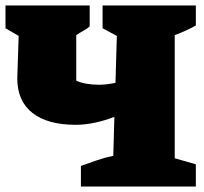

<svg xmlns="http://www.w3.org/2000/svg" viewBox="-31 -680 745 700"><path d="M264 0V-75Q292 -85 320.5 -95Q349 -105 382 -112L386 -254Q350 -240 314 -232.5Q278 -225 245 -225Q142 -225 87 -268.5Q32 -312 32 -394L37 -549L-11 -577V-660H296V-584Q288 -576 275 -569Q262 -562 247 -552V-386Q261 -379 283 -375Q305 -371 330 -371Q356 -371 390 -378L395 -549L343 -577V-660H683V-587Q647 -567 606 -552V-103L683 -81V0Z"/></svg>

Font: Piazzolla Black
Style: Regular
Weight: 900
Designer: Juan Pablo del Peral
Foundry: Huerta Tipografica
Version: Version 1.330